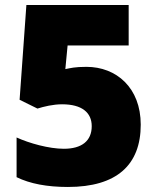

<svg xmlns="http://www.w3.org/2000/svg" viewBox="-20 -734 626 764"><path d="M324 -468C277 -468 261 -463 240 -459L249 -553H492V-714H85L58 -337L129 -302C155 -310 191 -319 227 -319C306 -319 345 -286 345 -232C345 -173 305 -142 234 -142C175 -142 96 -164 46 -187V-29C99 -3 167 10 250 10C445 10 540 -78 540 -238C540 -385 443 -468 324 -468Z"/></svg>

Font: Noto Sans Canadian Aboriginal Black
Style: Regular
Weight: 900
Designer: Monotype Design Team, Typotheque's Kevin King
Foundry: Monotype Imaging Inc.
Version: Version 2.004